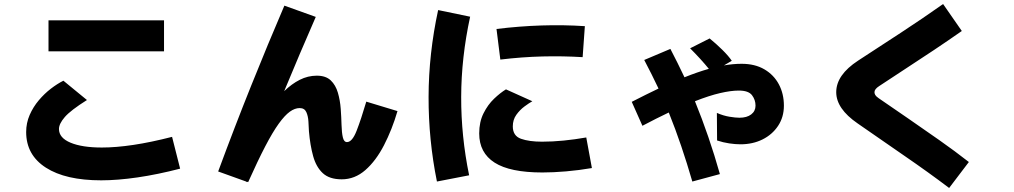

<svg xmlns="http://www.w3.org/2000/svg" viewBox="-20 -838 5040 954"><path d="M795 -737V-583H221V-737ZM835 -158 875 0Q763 29 663.5 43.5Q564 58 483 58Q306 58 208 -5Q110 -68 110 -182Q110 -227 127.5 -267Q145 -307 173 -340Q201 -373 233 -397.5Q265 -422 295 -437L412 -341Q331 -290 302 -256.5Q273 -223 273 -197Q273 -153 330.5 -129Q388 -105 486 -105Q556 -105 643 -118Q730 -131 835 -158Z M1800 -333 1955 -286Q1928 -194 1888 -116.5Q1848 -39 1795.5 7Q1743 53 1678 53Q1617 53 1584 22.5Q1551 -8 1536 -62Q1521 -116 1515 -186Q1514 -207 1512.5 -234Q1511 -261 1502 -281Q1493 -301 1469 -301Q1445 -301 1420 -283Q1395 -265 1365 -223.5Q1335 -182 1298 -111Q1261 -40 1213 67L1208 65L1207 67L1203 64L1064 14Q1146 -208 1228.5 -413.5Q1311 -619 1393 -810L1549 -754Q1509 -663 1470 -571Q1431 -479 1392 -385Q1429 -421 1469.5 -441.5Q1510 -462 1554 -462Q1599 -462 1623.5 -438.5Q1648 -415 1659 -377Q1670 -339 1673 -297Q1676 -255 1677 -217Q1678 -179 1683.5 -155.5Q1689 -132 1704 -132Q1730 -132 1752 -188.5Q1774 -245 1800 -333Z M2311 33 2151 64Q2109 -143 2109.5 -357Q2110 -571 2157 -788L2316 -755Q2272 -552 2271.5 -356.5Q2271 -161 2311 33ZM2466 -542 2447 -694Q2561 -708 2671 -711.5Q2781 -715 2886 -708L2875 -554Q2777 -560 2675.5 -557.5Q2574 -555 2466 -542ZM2675 19Q2514 19 2437.5 -30Q2361 -79 2361 -175Q2361 -232 2382.5 -275Q2404 -318 2435 -347.5Q2466 -377 2494 -394L2625 -335Q2609 -326 2586 -309Q2563 -292 2545.5 -267.5Q2528 -243 2528 -210Q2528 -163 2568.5 -148.5Q2609 -134 2673 -134Q2725 -134 2780.5 -139.5Q2836 -145 2893 -155L2921 -3Q2857 8 2793 13.5Q2729 19 2675 19Z M3420 64Q3394 -26 3365 -111.5Q3336 -197 3303 -279Q3242 -250 3172 -213L3119 -332Q3191 -369 3252 -398Q3218 -470 3181 -540L3311 -595Q3347 -526 3381 -454Q3446 -480 3502 -496Q3463 -544 3409 -598L3506 -647Q3538 -621 3569 -590.5Q3600 -560 3616 -536L3577 -513Q3623 -521 3665 -521Q3731 -521 3778 -493.5Q3825 -466 3850 -419Q3875 -372 3875 -313Q3875 -256 3846 -212.5Q3817 -169 3768.5 -145Q3720 -121 3659 -121Q3634 -121 3603.5 -125.5Q3573 -130 3543 -140L3542 -277Q3574 -263 3604.5 -258Q3635 -253 3654 -253Q3691 -253 3712.5 -269.5Q3734 -286 3734 -313Q3734 -342 3716.5 -365Q3699 -388 3651 -388Q3612 -388 3558 -375.5Q3504 -363 3433 -335Q3504 -161 3557 27Z M4794 -33 4696 96Q4593 18 4473.5 -64Q4354 -146 4241 -225Q4135 -298 4135 -380Q4135 -466 4244 -537Q4344 -602 4455.5 -675Q4567 -748 4666 -818L4759 -684Q4692 -637 4620 -589Q4548 -541 4478 -495.5Q4408 -450 4348 -410Q4325 -395 4325 -380Q4325 -373 4329 -366Q4333 -359 4346 -350Q4416 -302 4493 -249Q4570 -196 4647.5 -141.5Q4725 -87 4794 -33Z"/></svg>

Font: Murecho ExtraBold
Style: Regular
Weight: 800
Designer: Neil Summerour
Foundry: Positype
Version: Version 1.010; ttfautohint (v1.8.3)